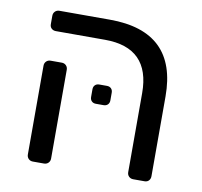

<svg xmlns="http://www.w3.org/2000/svg" viewBox="-68 -643 754 716"><g transform="rotate(10 309.0 -285.5)"><path d="M458 -23V-322Q458 -494 287 -494H101Q91 -494 84.5 -500Q78 -506 78 -516V-548Q78 -558 84.5 -564.5Q91 -571 101 -571H292Q546 -571 546 -325V-23Q546 -13 540 -6.5Q534 0 524 0H481Q471 0 464.5 -6.5Q458 -13 458 -23ZM78 -23V-359Q78 -369 84.5 -375.5Q91 -382 101 -382H143Q153 -382 159.5 -375.5Q166 -369 166 -359V-23Q166 -13 159.5 -6.5Q153 0 143 0H101Q91 0 84.5 -6.5Q78 -13 78 -23ZM273 -275V-304Q273 -314 279 -320Q285 -326 295 -326H324Q334 -326 340 -320Q346 -314 346 -304V-275Q346 -265 340 -259Q334 -253 324 -253H295Q285 -253 279 -259Q273 -265 273 -275Z"/></g></svg>

Font: Rubik
Style: Regular
Weight: 400
Designer: Hubert & Fischer
Foundry: Hubert & Fischer
Version: Version 1.100